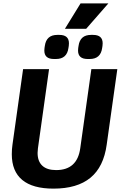

<svg xmlns="http://www.w3.org/2000/svg" viewBox="-20 -1110 751 1139"><path d="M50 -195Q50 -225 54 -252L117 -700H271L205 -230Q203 -212 203 -203Q203 -153 231 -127Q259 -101 313 -101Q438 -101 456 -230L522 -700H676L613 -252Q595 -120 516.5 -55.5Q438 9 297 9Q174 9 112 -42.5Q50 -94 50 -195ZM243 -810Q243 -820 244 -825L246 -838Q255 -903 320 -903H332Q389 -903 389 -853Q389 -843 388 -838L386 -825Q377 -760 312 -760H300Q243 -760 243 -810ZM443 -810Q443 -820 444 -825L446 -838Q455 -903 520 -903H532Q589 -903 589 -853Q589 -843 588 -838L586 -825Q577 -760 512 -760H500Q443 -760 443 -810ZM458 -1090H623L491 -939H365Z"/></svg>

Font: Krub
Style: Bold Italic
Weight: 700
Italic angle: -8°
Designer: Ekaluck Peanpanawate
Foundry: Cadson Demak Co.,Ltd.
Version: Version 1.000; ttfautohint (v1.6)